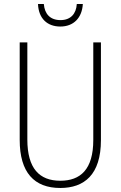

<svg xmlns="http://www.w3.org/2000/svg" viewBox="-20 -925 600 955"><path d="M392 -905H362C359 -856 331 -825 281 -825C230 -825 202 -855 198 -905H169C172 -832 216 -793 280 -793C346 -793 388 -836 392 -905ZM482 -228V-714H444V-229C444 -82 380 -26 280 -26C176 -26 116 -87 116 -231V-714H78V-229C78 -67 150 10 280 10C399 10 482 -56 482 -228Z"/></svg>

Font: Noto Sans Devanagari Condensed ExtraLight
Style: Regular
Weight: 200
Width: 3
Designer: Jelle Bosma - Monotype Design Team
Foundry: Monotype Imaging Inc.
Version: Version 2.004